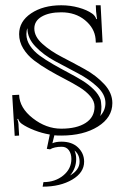

<svg xmlns="http://www.w3.org/2000/svg" viewBox="-20 -492 477 721"><path d="M259.8 73.2Q266.1 87.4 266.1 105Q266.1 139.6 243.2 167Q278.8 146 278.8 115.2Q278.8 88.4 259.8 73.2ZM376 -105Q376 -137.2 345.7 -165.8Q315.4 -194.3 272.5 -216.8Q229.5 -239.3 186.5 -262.5Q143.6 -285.6 113.3 -317.1Q83 -348.6 83 -384.8V-386.2Q79.1 -377 79.1 -363.8Q79.1 -340.8 92.8 -320.3Q106.4 -299.8 128.7 -283.4Q150.9 -267.1 178 -251.5Q205.1 -235.8 233.9 -220.7Q262.7 -205.6 287.6 -190.4Q312.5 -175.3 331.8 -156.2Q351.1 -137.2 357.9 -117.2Q359.4 -112.8 360.8 -91.8Q360.8 -68.4 356 -56.2Q376 -77.6 376 -105ZM401.9 -105Q401.9 -50.8 347.7 -16.8Q293.5 17.1 210 17.1Q192.9 17.1 184.1 16.1L176.8 45.9Q189.9 40 210.9 40Q250.5 40 273.2 62Q295.9 84 295.9 115.2Q295.9 156.2 251 182.6Q206.1 209 140.1 209L143.1 191.9Q187 191.9 217.5 167Q248 142.1 248 105Q248 85 238.5 72Q229 59.1 211.9 59.1Q184.1 59.1 168 68.8L155.8 66.9L167 13.2Q137.7 8.3 108.9 -2.9Q80.1 -14.2 62 -26.9Q52.2 -33.7 47.9 -45.9L44.9 -44.9Q49.8 -33.7 49.8 -17.1L51.8 17.1L35.2 18.1L25.9 -134.8L51.8 -136.2Q53.2 -86.9 103.3 -47.9Q153.3 -8.8 210 -8.8Q268.1 -8.8 301.5 -30.3Q335 -51.8 335 -91.8Q335 -111.8 319.3 -130.4Q303.7 -148.9 278.8 -164.3Q253.9 -179.7 223.6 -195.3Q193.4 -210.9 163.1 -228.5Q132.8 -246.1 107.9 -265.1Q83 -284.2 67.4 -309.6Q51.8 -335 51.8 -363.8Q51.8 -411.6 96.9 -441.9Q142.1 -472.2 210 -472.2Q244.1 -472.2 275.6 -463.4Q307.1 -454.6 326.2 -440.9Q337.4 -433.1 341.8 -419.9L344.2 -420.9Q340.8 -444.8 340.8 -449.2L339.8 -472.2H357.9L365.2 -333L339.8 -332L338.9 -346.2Q335 -386.7 299.1 -416.3Q263.2 -445.8 210 -445.8Q164.6 -445.8 136.7 -429.7Q108.9 -413.6 108.9 -384.8Q108.9 -354.5 139.2 -327.4Q169.4 -300.3 212.4 -278.1Q255.4 -255.9 298.3 -232.2Q341.3 -208.5 371.6 -175.8Q401.9 -143.1 401.9 -105Z"/></svg>

Font: FoglihtenNo01
Style: Regular
Weight: 500
Version: Version 0.61